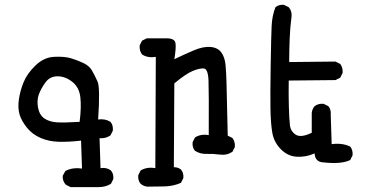

<svg xmlns="http://www.w3.org/2000/svg" viewBox="-20 -641 1540 790"><path d="M270.5 128.9 251 119.1Q236.3 103.5 238.3 82L249 62.5Q278.3 46.9 317.4 52.7L313.5 -62.5Q264.6 -56.6 223.1 -57.6Q181.6 -58.6 147.5 -73.2Q113.3 -87.9 90.8 -115.7Q68.4 -143.6 60.5 -169.9Q52.7 -196.3 57.6 -231.4Q62.5 -266.6 77.1 -302.7Q91.8 -338.9 126.5 -372.1Q161.1 -405.3 203.1 -407.2Q245.1 -409.2 271.5 -401.4Q297.9 -393.6 322.8 -381.8Q347.7 -370.1 358.9 -350.1Q370.1 -330.1 381.3 -305.7Q392.6 -281.2 383.8 -149.4Q413.1 -153.3 434.6 -139.6Q446.3 -126 444.3 -103.5L434.6 -84Q415 -70.3 389.6 -72.3L393.6 50.8Q418.9 46.9 436.5 60.5Q448.2 74.2 446.3 95.7L436.5 115.2Q415 128.9 385.7 128.9ZM307.6 -139.6Q315.4 -201.2 310.5 -241.7Q305.7 -282.2 276.9 -304.7Q248 -327.1 216.8 -327.1Q185.5 -327.1 167 -301.8Q148.4 -276.4 139.6 -252Q130.9 -227.5 136.7 -197.3Q142.6 -167 163.1 -153.3Q183.6 -139.6 213.4 -137.7Q243.2 -135.7 307.6 -139.6Z M585.9 127Q570.3 125 558.6 115.2Q546.9 101.6 548.8 80.1L558.6 60.5Q584 44.9 619.1 50.8L621.1 -407.2Q587.9 -401.4 564.5 -417Q552.7 -432.6 554.7 -454.1L564.5 -473.6L584 -483.4H668Q699.2 -482.4 702.1 -463.4Q705.1 -444.3 697.3 -397.5Q738.3 -417 776.9 -433.6Q815.4 -450.2 845.7 -447.8Q876 -445.3 890.6 -425.3Q905.3 -405.3 908.2 -372.1Q911.1 -338.9 912.1 -296.4Q913.1 -253.9 917 -83L936.5 -73.2Q948.2 -57.6 946.3 -36.1L936.5 -16.6Q913.1 -1 884.8 -4.9Q856.4 -8.8 830.1 -7.8Q803.7 -6.8 782.2 -20.5Q770.5 -34.2 772.5 -55.7L782.2 -75.2Q805.7 -90.8 838.9 -85Q839.8 -262.7 837.9 -310.5Q835.9 -358.4 817.9 -359.4Q799.8 -360.4 772 -348.6Q744.1 -336.9 697.3 -297.9L695.3 46.9Q712.9 46.9 724.6 56.6Q736.3 70.3 734.4 91.8L724.6 111.3Q693.4 125 658.2 126Q623 127 585.9 127Z M1312.5 27.3Q1276.4 26.4 1274.4 -9.8Q1239.3 5.9 1201.7 3.9Q1164.1 2 1135.7 -26.9Q1107.4 -55.7 1100.6 -93.8Q1093.8 -131.8 1092.8 -195.3Q1091.8 -258.8 1093.8 -376Q1095.7 -493.2 1097.7 -534.7Q1099.6 -576.2 1113.3 -611.3Q1127 -623 1148.4 -621.1L1168 -611.3Q1181.6 -595.7 1179.7 -574.2Q1173.8 -529.3 1171.9 -481.9Q1169.9 -434.6 1169.9 -385.7L1360.4 -387.7L1379.9 -377.9Q1391.6 -362.3 1389.6 -340.8L1379.9 -321.3L1360.4 -311.5L1168 -309.6Q1167 -253.9 1168.5 -202.6Q1169.9 -151.4 1172.9 -126Q1175.8 -100.6 1196.8 -86.9Q1217.8 -73.2 1262.7 -94.7V-176.8Q1264.6 -192.4 1274.4 -204.1Q1290 -215.8 1311.5 -213.9L1331.1 -204.1Q1342.8 -190.4 1340.8 -168.9L1344.7 -47.9Q1387.7 -53.7 1420.9 -38.1Q1432.6 -23.4 1430.7 -2L1420.9 17.6Q1383.8 35.2 1312.5 27.3Z"/></svg>

Font: JasonHandwriting2
Style: Regular
Weight: 400
Version: Version 1.05.10